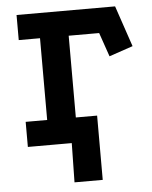

<svg xmlns="http://www.w3.org/2000/svg" viewBox="-54 -634 677 854"><g transform="rotate(-5 284.5 -207.0)"><path d="M244 175 247 0H160V-112H370V175ZM52 -589H492L554 -406L448 -370L411 -477H275V-112H370V0H51V-112H147V-477H52Z"/></g></svg>

Font: Podkova ExtraBold
Style: Regular
Weight: 800
Designer: Ilya Yudin
Foundry: Cyreal (www.cyreal.org)
Version: Version 2.103